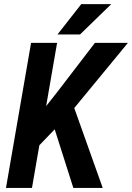

<svg xmlns="http://www.w3.org/2000/svg" viewBox="-20 -921 647 941"><path d="M259.8 -710.9 136.7 0H9.3L132.3 -710.9ZM606.9 -710.9 317.9 -359.9 148.9 -184.1 148.4 -327.6 264.2 -474.6 445.3 -710.9ZM339.4 0 232.4 -336.4 333.5 -420.9 483.4 0ZM261.7 -752 378.4 -900.9H525.4L372.1 -752Z"/></svg>

Font: Roboto Condensed SemiBold
Style: Italic
Weight: 600
Italic angle: -12°
Designer: Christian Robertson
Foundry: Google
Version: Version 3.008; 2023